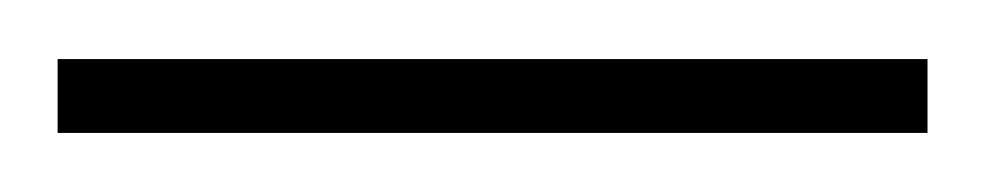

<svg xmlns="http://www.w3.org/2000/svg" viewBox="-20 1 334 65"><path d="M-0.5 46V21H294V46Z"/></svg>

Font: Anybody Condensed ExtraLight
Style: Regular
Weight: 200
Width: 3
Designer: Tyler Finck
Foundry: Etcetera Type Company
Version: Version 1.010; ttfautohint (v1.8.3) -l 8 -r 50 -G 200 -x 14 